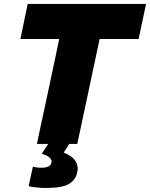

<svg xmlns="http://www.w3.org/2000/svg" viewBox="-20 -733 764 978"><path d="M168 0Q180 -56.5 191.2 -109.2Q202.5 -162 217.5 -231L262 -441Q267.5 -466.5 272.2 -489.8Q277 -513 281.5 -534.5H84L121 -713H724L686 -534.5H487.5Q483 -513 478 -489.8Q473 -466.5 467.5 -441L423 -231Q408 -162 397 -109.2Q386 -56.5 373.5 0ZM213.5 224.5Q192.5 224.5 164.5 221.8Q136.5 219 126 215L147.5 116Q152.5 117.5 163.8 119.5Q175 121.5 189 121.5Q236.5 121.5 242 96Q245 82.5 234.5 71.5Q224 60.5 193 50L245.5 -31.5H340L332.5 0L304.5 44.5Q344.5 59 362.8 85Q381 111 373.5 144.5Q365.5 183.5 331.2 204Q297 224.5 213.5 224.5Z"/></svg>

Font: Commissioner ExtraBold
Style: Italic
Weight: 800
Italic angle: -12°
Designer: Kostas Bartsokas
Foundry: Kostas Bartsokas
Version: Version 1.000; ttfautohint (v1.8.3)